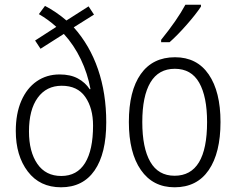

<svg xmlns="http://www.w3.org/2000/svg" viewBox="-20 -785 1003 815"><path d="M262 -698 356 -758 379 -723 293 -669Q361 -593 396 -491Q431 -389 431 -266Q431 -133 381.5 -61.5Q332 10 239 10Q149 10 98 -57Q47 -124 47 -229Q47 -303 70.5 -357Q94 -411 136 -440Q178 -469 233 -469Q279 -469 310.5 -452Q342 -435 361 -406L364 -407Q352 -473 323 -533.5Q294 -594 251 -641L152 -578L129 -613L219 -671Q185 -702 145 -725L171 -760Q219 -735 262 -698ZM103 -227Q103 -141 138.5 -89.5Q174 -38 240 -38Q307 -38 341 -93Q375 -148 375 -252Q375 -326 342 -373.5Q309 -421 242 -421Q177 -421 140 -370Q103 -319 103 -227Z M721 10Q629 10 578 -63.5Q527 -137 527 -267Q527 -399 577.5 -470.5Q628 -542 723 -542Q816 -542 866 -469Q916 -396 916 -267Q916 -136 866 -63Q816 10 721 10ZM721 -39Q859 -39 859 -267Q859 -375 825.5 -434Q792 -493 722 -493Q653 -493 618.5 -435Q584 -377 584 -267Q584 -157 618 -98Q652 -39 721 -39ZM833 -757Q812 -725 772.5 -680Q733 -635 700 -606H664V-616Q732 -700 767 -765H833Z"/></svg>

Font: Noto Sans Display Light Narrow
Style: Regular
Weight: 300
Width: 4
Designer: Monotype Design team
Foundry: Monotype Imaging Inc.
Version: Version 1.000